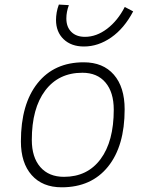

<svg xmlns="http://www.w3.org/2000/svg" viewBox="-20 -795 626 825"><path d="M245.1 9.8Q162.6 9.8 116.2 -42.5Q69.8 -94.7 69.8 -187.5Q69.8 -347.7 141.4 -437.5Q212.9 -527.3 339.8 -527.3Q422.9 -527.3 469.2 -474.1Q515.6 -420.9 515.6 -325.2Q515.6 -167.5 444.1 -78.9Q372.6 9.8 245.1 9.8ZM254.9 -35.2Q355.5 -35.2 412.1 -111.3Q468.8 -187.5 468.8 -323.7Q468.8 -398.4 433.3 -440.4Q397.9 -482.4 334 -482.4Q231.9 -482.4 174.3 -406Q116.7 -329.6 116.7 -193.8Q116.7 -119.1 153.3 -77.1Q189.9 -35.2 254.9 -35.2ZM340.8 -595.2Q286.1 -595.2 253.4 -626.5Q220.7 -657.7 220.7 -709.5Q220.7 -724.6 223.6 -741.7Q226.6 -758.8 232.9 -775.4L275.9 -772.9Q265.1 -743.7 265.1 -715.8Q265.1 -679.2 286.4 -658Q307.6 -636.7 345.2 -636.7Q394.5 -636.7 440.2 -671.4Q485.8 -706.1 516.1 -765.1L552.2 -746.1Q513.7 -672.9 457.8 -634Q401.9 -595.2 340.8 -595.2Z"/></svg>

Font: CaskaydiaCove NFP ExtraLight
Style: Italic
Weight: 200
Italic angle: -10°
Designer: Aaron Bell
Foundry: Saja Typeworks
Version: Version 2111.001; VTT 6.35;Nerd Fonts 3.1.1